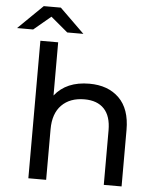

<svg xmlns="http://www.w3.org/2000/svg" viewBox="-101 -980 843 1032"><g transform="rotate(5 320.5 -464.5)"><path d="M318 -799H231L139 -876L47 -799H-40L93 -929H185ZM374 -535Q475 -535 534.5 -476.5Q594 -418 594 -305V0H498V-294Q498 -371 461 -410Q424 -449 355 -449Q277 -449 232 -403.5Q187 -358 187 -273V0H91V-742H187V-455Q250 -535 374 -535Z"/></g></svg>

Font: false
Style: Regular
Weight: 500
Designer: Julieta Ulanovsky
Foundry: Julieta Ulanovsky
Version: Version 7.222;hotconv 1.0.109;makeotfexe 2.5.65596